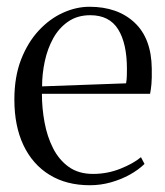

<svg xmlns="http://www.w3.org/2000/svg" viewBox="-20 -537 488 568"><path d="M246 11Q176.5 11 126.5 -19.8Q76.5 -50.5 49.5 -107.2Q22.5 -164 22.5 -242.5Q22.5 -309.5 42.2 -360.5Q62 -411.5 94.5 -446.5Q127 -481.5 166.2 -499.2Q205.5 -517 244.5 -517Q328 -517 378 -470.2Q428 -423.5 429 -334Q429.5 -304.5 428 -288.2Q426.5 -272 424 -259.5H104Q104 -217 111.8 -175Q119.5 -133 137 -98.5Q154.5 -64 183.5 -43.2Q212.5 -22.5 255 -22.5Q298 -22.5 336.5 -38Q375 -53.5 397 -72L407.5 -52Q389.5 -34.5 363.8 -20.2Q338 -6 307.8 2.5Q277.5 11 246 11ZM104.5 -281.5 353 -290.5Q355 -302 355.2 -312.2Q355.5 -322.5 355.5 -333Q355.5 -408.5 329.5 -450.2Q303.5 -492 247 -492Q209 -492 181.8 -473.2Q154.5 -454.5 137.5 -423.8Q120.5 -393 112.5 -355.8Q104.5 -318.5 104.5 -281.5Z"/></svg>

Font: Merriweather 144pt Light
Style: Regular
Weight: 300
Version: Version 2.100